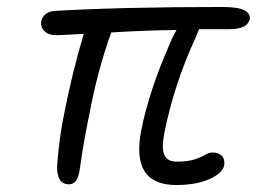

<svg xmlns="http://www.w3.org/2000/svg" viewBox="-20 -512 740 545"><path d="M175.8 11.2Q140.6 11.2 142.1 -42Q148.4 -125.5 163.1 -193.8Q186.5 -312 217.8 -416Q153.3 -412.1 141.1 -412.1Q117.2 -412.1 105.7 -424.1Q94.2 -436 97.2 -452.1Q104 -478.5 134.8 -481Q326.7 -492.2 610.8 -492.2Q656.2 -492.2 673.8 -482.7Q691.4 -473.1 689 -458Q682.6 -429.2 631.8 -429.2H544.9Q540.5 -418.9 536.1 -407.2Q474.6 -274.4 446.8 -136.2Q438 -91.3 446.5 -72.3Q455.1 -53.2 481 -53.2Q513.7 -53.2 533.2 -59.8Q552.7 -66.4 563 -72.8Q573.2 -79.1 583 -79.1Q601.1 -79.1 610.1 -69.3Q619.1 -59.6 616.2 -42Q611.3 -20 574 -3.4Q536.6 13.2 480 13.2Q350.6 13.2 380.9 -142.1Q403.8 -257.3 464.8 -394Q468.8 -405.3 481 -426.8Q388.2 -425.8 295.9 -419.9Q257.3 -314 233.9 -189Q217.3 -109.9 207 -35.2Q203.6 -9.8 196 0.7Q188.5 11.2 175.8 11.2Z"/></svg>

Font: Shantell Sans Irregular
Style: Italic
Weight: 300
Italic angle: -11.31°
Designer: Stephen Nixon, Anya Danilova, Shantell Martin
Foundry: Arrow Type
Version: Version 1.006;[9816181b4]